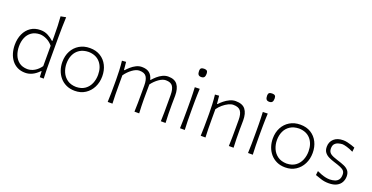

<svg xmlns="http://www.w3.org/2000/svg" viewBox="-29 -1495 4331 2238"><g transform="rotate(20 2136.5 -376.0)"><path d="M292.5 -38.6Q229 -40 189 -70.6Q148.9 -101.1 130.1 -150.1Q111.3 -199.2 111.3 -255.9Q111.3 -315.4 131.1 -363.5Q150.9 -411.6 191.7 -440.4Q232.4 -469.2 294.4 -470.7Q334.5 -470.2 377.9 -449.7Q421.4 -429.2 456.1 -387.2V-134.8Q422.4 -87.9 380.6 -63.5Q338.9 -39.1 292.5 -38.6ZM283.2 10.3Q374 10.3 452.6 -72.3H459L462.4 0H511.2Q508.3 -57.1 507.6 -110.1Q506.8 -163.1 506.8 -226.1V-507.8Q506.8 -574.2 508.1 -636.5Q509.3 -698.7 512.2 -761.7L447.3 -749.5Q452.1 -693.4 454.1 -633.3Q456.1 -573.2 456.1 -507.8V-447.3H449.2Q420.9 -474.1 379.2 -496.8Q337.4 -519.5 285.2 -519.5Q214.4 -519.5 163.8 -485.1Q113.3 -450.7 86.2 -391.1Q59.1 -331.5 59.1 -255.9Q59.1 -202.1 73.2 -154.1Q87.4 -106 115.5 -69.1Q143.6 -32.2 185.5 -11Q227.5 10.3 283.2 10.3Z M897.9 -37.6Q830.6 -39.1 786.9 -70.3Q743.2 -101.6 721.7 -151.4Q700.2 -201.2 700.2 -257.8Q700.2 -317.4 722.2 -365.2Q744.1 -413.1 788.3 -441.7Q832.5 -470.2 897.9 -471.7Q990.2 -469.2 1041 -410.9Q1091.8 -352.5 1091.8 -257.8Q1091.8 -201.2 1071.3 -151.4Q1050.8 -101.6 1007.8 -70.3Q964.8 -39.1 897.9 -37.6ZM897.9 10.3Q972.2 10.3 1027.3 -25.6Q1082.5 -61.5 1113 -122.3Q1143.6 -183.1 1143.6 -257.8Q1143.6 -332 1114 -391.4Q1084.5 -450.7 1029.3 -485.1Q974.1 -519.5 897.5 -519.5Q823.2 -519.5 767.1 -485.8Q710.9 -452.1 679.7 -393.1Q648.4 -334 648.4 -257.8Q648.4 -204.6 665 -156.2Q681.6 -107.9 713.4 -70.6Q745.1 -33.2 791.5 -11.5Q837.9 10.3 897.9 10.3Z M1963.9 0H2022.5Q2019 -57.1 2018.3 -110.1Q2017.6 -163.1 2017.6 -226.1Q2017.6 -247.6 2018.3 -275.9Q2019 -304.2 2019 -336.9Q2019 -425.3 1983.4 -472.4Q1947.8 -519.5 1869.1 -519.5Q1832.5 -519.5 1798.8 -502.9Q1765.1 -486.3 1736.8 -461.4Q1708.5 -436.5 1687.5 -411.6H1682.1Q1669.9 -464.8 1635.7 -492.2Q1601.6 -519.5 1542 -519.5Q1505.4 -519.5 1471.4 -502.4Q1437.5 -485.4 1409.9 -460.9Q1382.3 -436.5 1363.3 -414.6H1356L1346.7 -512.2L1296.4 -508.3Q1303.2 -450.7 1305.9 -391.6Q1308.6 -332.5 1308.6 -277.3V-226.1Q1308.6 -163.1 1307.9 -110.1Q1307.1 -57.1 1304.7 0H1363.8Q1360.8 -57.1 1360.1 -109.9Q1359.4 -162.6 1359.4 -224.6V-349.6Q1395 -400.4 1442.4 -434.8Q1489.7 -469.2 1529.8 -469.2Q1592.8 -469.2 1616.5 -433.1Q1640.1 -397 1640.1 -326.2V-224.6Q1640.1 -162.6 1639.6 -109.9Q1639.2 -57.1 1636.7 0H1695.3Q1692.9 -44.9 1691.4 -86.7Q1689.9 -128.4 1689.9 -174.3Q1689.9 -199.7 1690.2 -233.2Q1690.4 -266.6 1690.7 -299.8Q1690.9 -333 1691.4 -357.4Q1727.1 -405.3 1772.7 -437.3Q1818.4 -469.2 1856.9 -469.2Q1919.4 -469.2 1943.1 -433.1Q1966.8 -397 1966.8 -326.2V-224.6Q1966.8 -162.6 1966.6 -109.9Q1966.3 -57.1 1963.9 0Z M2201.7 0H2260.7Q2257.8 -57.1 2256.8 -110.1Q2255.9 -163.1 2255.9 -226.1V-277.3Q2255.9 -320.8 2256.3 -359.4Q2256.8 -397.9 2257.8 -434.8Q2258.8 -471.7 2260.7 -510.3L2200.2 -508.3Q2202.1 -470.2 2203.4 -433.6Q2204.6 -397 2205.1 -358.9Q2205.6 -320.8 2205.6 -277.3V-226.1Q2205.6 -163.1 2204.8 -110.1Q2204.1 -57.1 2201.7 0ZM2228.5 -645Q2254.4 -645 2265.4 -658.9Q2276.4 -672.9 2276.4 -702.1Q2276.4 -727.1 2265.6 -737.5Q2254.9 -748 2230 -748Q2204.6 -748 2193.1 -738.3Q2181.6 -728.5 2181.6 -705.6Q2181.6 -673.8 2192.6 -659.4Q2203.6 -645 2228.5 -645Z M2458.5 0H2517.6Q2514.6 -57.1 2513.9 -109.9Q2513.2 -162.6 2513.2 -224.6V-349.6Q2537.1 -383.8 2569.1 -410.6Q2601.1 -437.5 2634 -453.4Q2667 -469.2 2693.8 -469.2Q2760.3 -469.2 2785.6 -433.1Q2811 -397 2811 -326.2V-224.6Q2811 -162.6 2810.5 -109.9Q2810.1 -57.1 2807.6 0H2866.2Q2862.8 -57.1 2862.1 -110.1Q2861.3 -163.1 2861.3 -226.1Q2861.3 -247.6 2862.1 -275.9Q2862.8 -304.2 2862.8 -336.9Q2862.8 -425.3 2826.2 -472.4Q2789.6 -519.5 2705.1 -519.5Q2668.5 -519.5 2632.3 -502.4Q2596.2 -485.4 2566.2 -460.9Q2536.1 -436.5 2517.1 -414.6H2509.8L2500.5 -512.2L2450.2 -508.3Q2457 -450.7 2459.7 -391.6Q2462.4 -332.5 2462.4 -277.3V-226.1Q2462.4 -163.1 2461.7 -110.1Q2460.9 -57.1 2458.5 0Z M3045.4 0H3104.5Q3101.6 -57.1 3100.6 -110.1Q3099.6 -163.1 3099.6 -226.1V-277.3Q3099.6 -320.8 3100.1 -359.4Q3100.6 -397.9 3101.6 -434.8Q3102.5 -471.7 3104.5 -510.3L3043.9 -508.3Q3045.9 -470.2 3047.1 -433.6Q3048.3 -397 3048.8 -358.9Q3049.3 -320.8 3049.3 -277.3V-226.1Q3049.3 -163.1 3048.6 -110.1Q3047.9 -57.1 3045.4 0ZM3072.3 -645Q3098.1 -645 3109.1 -658.9Q3120.1 -672.9 3120.1 -702.1Q3120.1 -727.1 3109.4 -737.5Q3098.6 -748 3073.7 -748Q3048.3 -748 3036.9 -738.3Q3025.4 -728.5 3025.4 -705.6Q3025.4 -673.8 3036.4 -659.4Q3047.4 -645 3072.3 -645Z M3508.3 -37.6Q3440.9 -39.1 3397.2 -70.3Q3353.5 -101.6 3332 -151.4Q3310.5 -201.2 3310.5 -257.8Q3310.5 -317.4 3332.5 -365.2Q3354.5 -413.1 3398.7 -441.7Q3442.9 -470.2 3508.3 -471.7Q3600.6 -469.2 3651.4 -410.9Q3702.1 -352.5 3702.1 -257.8Q3702.1 -201.2 3681.6 -151.4Q3661.1 -101.6 3618.2 -70.3Q3575.2 -39.1 3508.3 -37.6ZM3508.3 10.3Q3582.5 10.3 3637.7 -25.6Q3692.9 -61.5 3723.4 -122.3Q3753.9 -183.1 3753.9 -257.8Q3753.9 -332 3724.4 -391.4Q3694.8 -450.7 3639.6 -485.1Q3584.5 -519.5 3507.8 -519.5Q3433.6 -519.5 3377.4 -485.8Q3321.3 -452.1 3290 -393.1Q3258.8 -334 3258.8 -257.8Q3258.8 -204.6 3275.4 -156.2Q3292 -107.9 3323.7 -70.6Q3355.5 -33.2 3401.9 -11.5Q3448.2 10.3 3508.3 10.3Z M4047.4 10.3Q4107.9 10.3 4146 -9.8Q4184.1 -29.8 4201.9 -63.2Q4219.7 -96.7 4219.7 -135.7Q4219.7 -179.7 4199.2 -205.3Q4178.7 -231 4142.1 -246.8Q4105.5 -262.7 4056.6 -277.3Q3990.7 -296.9 3962.9 -317.9Q3935.1 -338.9 3935.1 -379.9Q3935.1 -419.4 3953.6 -438.7Q3972.2 -458 3997.8 -464.8Q4023.4 -471.7 4044.4 -472.7Q4063 -472.7 4100.1 -462.2Q4137.2 -451.7 4183.1 -429.2L4188.5 -482.9Q4169.9 -490.2 4144.3 -498.8Q4118.7 -507.3 4091.3 -513.4Q4064 -519.5 4039.1 -519.5Q3965.8 -519.5 3924.3 -481.4Q3882.8 -443.4 3882.8 -382.8Q3882.8 -340.8 3902.1 -314.7Q3921.4 -288.6 3953.4 -272.7Q3985.4 -256.8 4023.4 -245.1Q4078.1 -228.5 4109.6 -215.1Q4141.1 -201.7 4154.8 -184.6Q4168.5 -167.5 4168.5 -140.1Q4168.5 -99.1 4151.6 -76.7Q4134.8 -54.2 4106.9 -45.4Q4079.1 -36.6 4045.9 -35.6Q4021.5 -35.6 3994.9 -41Q3968.3 -46.4 3940.2 -56.6Q3912.1 -66.9 3883.3 -80.6L3877.4 -29.3Q3907.7 -18.6 3951.4 -4.2Q3995.1 10.3 4047.4 10.3Z"/></g></svg>

Font: Pinar FD VF
Style: Regular
Weight: 300
Designer: Amin Abedi
Version: Version 2.000